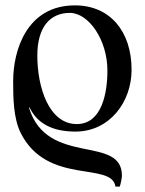

<svg xmlns="http://www.w3.org/2000/svg" viewBox="-20 -480 540 715"><path d="M426 215C430 203 434 182 434 174C434 20 155 142 88 -79L90 -80C118 -21 174 10 261 10C388 10 470 -100 470 -220C470 -364 389 -460 259 -460C80 -460 29 -293 29 -178C29 -114 30 -40 57 15C156 212 396 120 410 215ZM380 -217C380 -133 359 -18 266 -18C162 -18 119 -155 119 -273C119 -381 168 -432 240 -432C310 -432 380 -332 380 -217Z"/></svg>

Font: XITS Math
Style: Regular
Weight: 400
Designer: MicroPress Inc., with final additions and corrections provided by Coen Hoffman, Elsevier (retired)
Version: Version 1.108